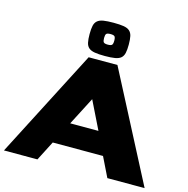

<svg xmlns="http://www.w3.org/2000/svg" viewBox="-132 -1075 1175 1201"><g transform="rotate(15 455.5 -474.5)"><path d="M0 0 360.9 -700H547.3L910.9 0H669.6L607.5 -126.9H282L216.8 0ZM356.5 -271H539.3L450.2 -452.5ZM329 -841.5Q329 -875.5 333.7 -896.4Q338.4 -917.3 352.1 -929Q365.7 -940.8 390.7 -944.9Q415.7 -949 455.9 -949Q496.4 -949 521.4 -944.9Q546.4 -940.8 559.9 -929Q573.4 -917.3 578.2 -896.4Q582.9 -875.5 582.9 -841.5Q582.9 -807.6 578.2 -786.6Q573.4 -765.5 559.9 -753.9Q546.4 -742.3 521.4 -738.1Q496.4 -733.8 455.9 -733.8Q415.7 -733.8 390.7 -738.1Q365.7 -742.3 352.1 -753.9Q338.4 -765.5 333.7 -786.6Q329 -807.6 329 -841.5ZM422.8 -841.5Q422.8 -821 429 -814.1Q435.3 -807.2 455.9 -807.2Q476.3 -807.2 482.7 -814.1Q489 -821 489 -841.5Q489 -862 482.7 -868.9Q476.3 -875.7 455.9 -875.7Q435.3 -875.7 429 -868.9Q422.8 -862 422.8 -841.5Z"/></g></svg>

Font: Science Gothic
Style: Regular
Weight: 400
Designer: Thomas Phinney, Vassil Kateliev, Brandon Buerkle
Foundry: Font Detective LLC
Version: Version 1.018